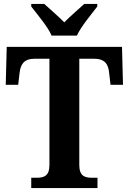

<svg xmlns="http://www.w3.org/2000/svg" viewBox="-20 -951 651 971"><path d="M241 -771H369C389 -816 443 -880 472 -918V-931H406C380 -907 333 -867 305 -838C277 -867 230 -907 204 -931H138V-918C167 -880 222 -816 241 -771ZM138 0H473V-52H447C409 -52 381 -60 381 -117V-654H455C511 -654 528 -626 532 -582L539 -522H602L597 -714H14L9 -522H72L79 -582C84 -626 101 -654 156 -654H230V-117C230 -60 202 -52 164 -52H138Z"/></svg>

Font: Noto Serif Myanmar SemiCondensed
Style: Bold
Weight: 700
Width: 4
Designer: Ben Mitchell and the Monotype Design Team
Foundry: Monotype Imaging Inc.
Version: Version 2.106